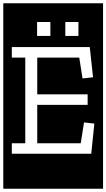

<svg xmlns="http://www.w3.org/2000/svg" viewBox="-32 -937 648 1170"><path d="M-12 213V-917H596V213ZM194 -803V-718H275V-803ZM366 -803V-718H446V-803ZM40 0H524L543 -184L480 -191L460 -64H195V-298H502V-362H195V-586H451L471 -459L535 -466L515 -650H40V-586H122V-64H40Z"/></svg>

Font: Zilla Slab Highlight Regular
Style: Regular
Weight: 400
Designer: Typotheque Type Foundry
Foundry: Typotheque type foundry
Version: Version 1.1; 2017; ttfautohint (v1.6)